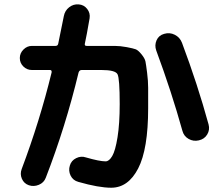

<svg xmlns="http://www.w3.org/2000/svg" viewBox="-20 -836 1040 903"><path d="M129.9 -506.8Q106.4 -506.8 89.8 -523.4Q73.2 -540 73.2 -563Q73.2 -585.9 90.3 -603Q107.4 -620.1 129.9 -620.1H241.2Q252 -620.1 253.9 -630.9Q271.5 -716.8 280.3 -760.7Q285.2 -786.1 305.2 -801.8Q325.2 -817.4 350.1 -815.4Q375 -813.5 390.1 -793.9Q405.3 -774.4 401.4 -750Q387.7 -669.9 378.9 -629.9Q377 -620.1 387.7 -620.1H443.4Q494.1 -620.1 519.5 -620.1Q544.9 -620.1 576.2 -614.3Q607.4 -608.4 618.7 -604Q629.9 -599.6 645.5 -580.6Q661.1 -561.5 664.1 -546.9Q667 -532.2 671.9 -493.7Q676.8 -455.1 676.8 -422.9Q676.8 -390.6 676.8 -327.1Q676.8 -134.8 629.9 -43.9Q583 46.9 502.9 46.9Q444.3 46.9 348.6 19.5Q323.2 12.7 312 -10.3Q300.8 -33.2 308.6 -57.6Q315.4 -81.1 338.4 -92.3Q361.3 -103.5 383.8 -95.7Q448.2 -77.1 476.6 -77.1Q493.2 -77.1 507.8 -102.1Q522.5 -127 532.7 -190.4Q543 -253.9 543 -346.7Q543 -466.8 532.7 -486.8Q522.5 -506.8 457 -506.8H364.3Q353.5 -506.8 349.6 -495.1Q288.1 -239.3 195.3 0Q186.5 23.4 162.6 33.2Q138.7 43 115.7 35.2Q92.8 27.3 83 4.9Q73.2 -17.6 82 -41Q167 -266.6 222.7 -495.1Q224.6 -506.8 214.8 -506.8ZM837.9 -220.7Q787.1 -403.3 714.8 -598.6Q706.1 -623 716.3 -646.5Q726.6 -669.9 752 -676.8Q778.3 -684.6 802.2 -672.4Q826.2 -660.2 835.9 -634.8Q909.2 -439.5 960.9 -251Q967.8 -225.6 954.6 -203.6Q941.4 -181.6 915 -175.8Q889.6 -169.9 867.2 -182.6Q844.7 -195.3 837.9 -220.7Z"/></svg>

Font: Rounded-X Mgen+ 1mn bold
Style: Bold
Weight: 700
Designer: [Source Han Sans]
Ryoko NISHIZUKA  (kana & ideographs); Paul D. Hunt (Latin, Greek & Cyrillic); Wenlong ZHANG  (bopomofo
Version: Version 1.059.20150602